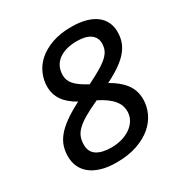

<svg xmlns="http://www.w3.org/2000/svg" viewBox="-154 -768 859 898"><g transform="rotate(-30 275.0 -319.0)"><path d="M293.9 -371.1Q338.4 -393.1 366.7 -410.2Q395 -427.2 411.4 -443.1Q427.7 -459 433.8 -474.6Q439.9 -490.2 439.9 -508.8Q439.9 -540.5 415 -558.3Q390.1 -576.2 341.8 -576.2Q311.5 -576.2 286.6 -569.3Q261.7 -562.5 243.7 -549.1Q225.6 -535.6 215.8 -515.9Q206.1 -496.1 206.1 -470.2Q206.1 -456.1 210.9 -443.4Q215.8 -430.7 226.3 -418.9Q236.8 -407.2 253.7 -395.5Q270.5 -383.8 293.9 -371.1ZM372.1 -333Q422.4 -305.2 449.2 -269.8Q476.1 -234.4 476.1 -186Q476.1 -148.4 460 -113.3Q443.8 -78.1 411.9 -51Q379.9 -23.9 332.3 -7.6Q284.7 8.8 221.2 8.8Q174.3 8.8 139.6 -1.7Q105 -12.2 82.3 -30.5Q59.6 -48.8 48.3 -74.2Q37.1 -99.6 37.1 -129.9Q37.1 -157.2 44.9 -182.1Q52.7 -207 72 -231Q91.3 -254.9 124 -278.6Q156.7 -302.2 207 -328.1Q161.1 -353.5 138.7 -386Q116.2 -418.5 116.2 -460.9Q116.2 -496.1 130.9 -529.8Q145.5 -563.5 175 -589.4Q204.6 -615.2 249 -631.1Q293.5 -647 353 -647Q397.5 -647 430.7 -637.7Q463.9 -628.4 485.8 -611.6Q507.8 -594.7 518.8 -571Q529.8 -547.4 529.8 -519Q529.8 -492.7 522.5 -469.2Q515.1 -445.8 497.3 -423.1Q479.5 -400.4 449 -378.4Q418.5 -356.4 372.1 -333ZM285.2 -290Q237.8 -268.6 207.5 -250.7Q177.2 -232.9 159.7 -215.6Q142.1 -198.2 135.5 -179.9Q128.9 -161.6 128.9 -139.2Q128.9 -101.1 156.7 -82.5Q184.6 -64 235.8 -64Q264.2 -64 290.8 -71.3Q317.4 -78.6 338.1 -92.8Q358.9 -106.9 371.3 -127.7Q383.8 -148.4 383.8 -174.8Q383.8 -189.9 378.7 -204.8Q373.5 -219.7 362.1 -233.9Q350.6 -248 331.8 -262Q313 -275.9 285.2 -290Z"/></g></svg>

Font: Code New Roman
Style: Italic
Weight: 400
Italic angle: -11°
Monospace: yes
Designer: Sam Radian
Foundry: Code New Roman
Version: Version 1.508 October 19, 2014